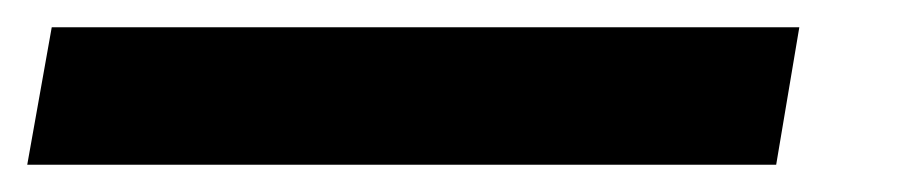

<svg xmlns="http://www.w3.org/2000/svg" viewBox="-92 55 662 141"><path d="M-72 176 -54 75H495L478 176Z"/></svg>

Font: Georama ExtraCondensed SemiBold
Style: Italic
Weight: 600
Width: 2
Italic angle: -9°
Designer: Jean-Baptiste Levee
Foundry: Production Type
Version: Version 1.000